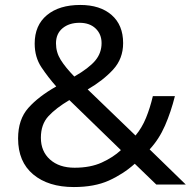

<svg xmlns="http://www.w3.org/2000/svg" viewBox="-20 -745 772 775"><path d="M304 -725Q384 -725 430.5 -684.5Q477 -644 477 -571Q477 -508 436.5 -464Q396 -420 334 -384L527 -198Q553 -229 569.5 -269.5Q586 -310 597 -357H686Q670 -293 646 -238Q622 -183 584 -142L730 0H611L524 -84Q477 -42 419 -16Q361 10 278 10Q175 10 114 -41Q53 -92 53 -186Q53 -263 94.5 -309.5Q136 -356 207 -396Q175 -432 147.5 -473Q120 -514 120 -569Q120 -643 169.5 -684Q219 -725 304 -725ZM301 -653Q259 -653 232.5 -631Q206 -609 206 -570Q206 -534 225 -503.5Q244 -473 280 -436Q339 -470 364.5 -500.5Q390 -531 390 -571Q390 -607 366 -630Q342 -653 301 -653ZM260 -341Q206 -309 175.5 -276Q145 -243 145 -189Q145 -134 182 -101Q219 -68 281 -68Q345 -68 391 -89Q437 -110 468 -139Z"/></svg>

Font: Noto Sans Carian
Style: Regular
Weight: 400
Designer: Monotype Design Team
Foundry: Monotype Imaging Inc.
Version: Version 2.002; ttfautohint (v1.8.4.7-5d5b)